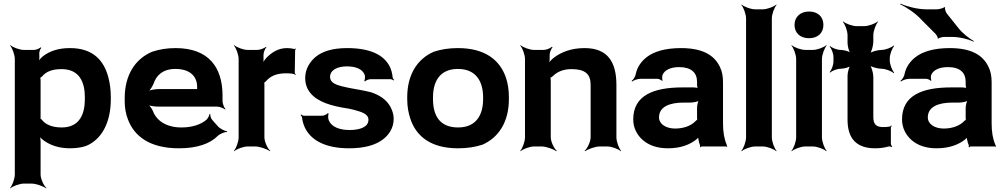

<svg xmlns="http://www.w3.org/2000/svg" viewBox="-20 -801 5499 1050"><path d="M195 -500V-503C193 -514 199 -533 206 -539L202 -542C196 -536 178 -528 166 -528H111C87 -528 50 -542 37 -554L35 -552C47 -539 61 -502 61 -478V153C61 177 47 214 35 227L37 229C50 217 87 203 111 203H152C176 203 216 217 232 229L234 227C219 214 202 177 202 153V-24C202 -37 200 -54 195 -62L192 -60C196 -52 211 -38 223 -30C258 -6 303 10 364 10C405 10 443 3 468 -11C544 -52 586 -141 586 -259V-270C586 -310 581 -347 572 -380C548 -469 490 -538 363 -538C297 -538 252 -521 217 -495C205 -486 191 -470 188 -461L191 -460C195 -469 196 -487 195 -500ZM318 -104C264 -104 229 -120 208 -147C207 -149 199 -155 198 -154L201 -151C202 -152 202 -165 202 -168V-360C202 -363 201 -377 200 -378L198 -375C199 -374 209 -382 211 -384C232 -409 265 -423 317 -423C416 -423 444 -349 444 -270V-259C444 -180 417 -104 318 -104Z M940 -538C892 -538 851 -531 812 -518C719 -479 662 -390 662 -265V-246C662 -211 668 -178 680 -147C715 -55 800 10 959 10C1060 10 1129 -16 1170 -57C1182 -69 1209 -80 1221 -79L1222 -83C1209 -84 1182 -98 1171 -111L1140 -146C1133 -154 1129 -169 1130 -177L1126 -178C1125 -170 1117 -153 1109 -146C1078 -120 1032 -104 972 -104C891 -104 837 -140 817 -192C812 -206 797 -226 786 -233L783 -229C794 -223 824 -218 844 -218H1167C1181 -218 1203 -209 1211 -202L1213 -204C1206 -212 1197 -234 1197 -248V-278C1197 -434 1120 -538 940 -538ZM1058 -326V-320C1058 -317 1058 -311 1060 -310L1062 -312C1061 -314 1054 -314 1050 -314H850C829 -314 795 -308 783 -301L787 -297C799 -305 814 -328 820 -344C835 -389 871 -424 939 -424C1015 -424 1058 -387 1058 -326Z M1596 -391 1598 -393C1596 -395 1592 -399 1592 -403L1594 -527C1594 -529 1597 -532 1598 -533L1596 -536C1595 -535 1592 -533 1590 -533C1579 -536 1562 -538 1550 -538C1502 -538 1467 -515 1437 -485C1427 -474 1417 -458 1414 -449L1417 -448C1421 -457 1422 -475 1421 -488V-497C1420 -511 1428 -534 1437 -542L1435 -545C1425 -537 1402 -528 1387 -528H1335C1311 -528 1274 -542 1261 -554L1259 -552C1271 -539 1285 -502 1285 -478V-50C1285 -26 1271 11 1259 24L1261 26C1274 14 1311 0 1335 0H1376C1400 0 1440 14 1456 26L1458 24C1443 11 1426 -26 1426 -50V-334C1426 -337 1426 -350 1424 -351L1422 -348C1423 -347 1433 -354 1434 -356C1458 -385 1493 -400 1542 -400C1559 -400 1587 -400 1596 -391Z M1892 -90C1836 -90 1793 -107 1778 -143C1774 -152 1773 -173 1778 -180L1772 -182C1768 -175 1750 -168 1740 -168H1643C1637 -168 1630 -172 1627 -175L1624 -172C1627 -169 1632 -162 1632 -157C1634 -139 1639 -122 1647 -104C1680 -34 1759 10 1889 10C1974 10 2033 -8 2072 -37C2105 -61 2133 -99 2133 -152C2133 -178 2124 -200 2114 -219C2092 -257 2055 -282 2007 -297C1962 -309 1895 -317 1850 -329C1818 -337 1785 -349 1785 -380C1785 -418 1825 -438 1877 -438C1928 -438 1964 -422 1975 -390C1977 -382 1976 -364 1972 -358L1976 -356C1981 -361 1996 -368 2007 -368H2115C2121 -368 2129 -364 2133 -361L2136 -364C2132 -367 2127 -374 2127 -380C2125 -400 2120 -419 2112 -436C2079 -502 2003 -538 1878 -538C1796 -538 1741 -519 1705 -489C1675 -463 1649 -425 1649 -374C1649 -351 1654 -331 1663 -314C1694 -256 1763 -229 1850 -213C1878 -209 1899 -205 1917 -200C1952 -190 1995 -180 1995 -146C1995 -106 1948 -90 1892 -90Z M2207 -269V-259C2207 -220 2213 -185 2224 -152C2255 -58 2333 10 2485 10C2535 10 2580 3 2619 -10C2707 -49 2763 -134 2763 -259V-269C2763 -308 2758 -343 2747 -376C2715 -470 2636 -538 2484 -538C2434 -538 2391 -531 2352 -518C2263 -479 2207 -394 2207 -269ZM2622 -269V-259C2622 -176 2587 -104 2485 -104C2380 -104 2348 -175 2348 -259V-269C2348 -351 2382 -424 2484 -424C2586 -424 2622 -352 2622 -269Z M3105 -423C3179 -423 3210 -397 3210 -337V-50C3210 -26 3192 11 3177 24L3180 26C3196 14 3236 0 3260 0H3301C3325 0 3362 14 3375 26L3377 24C3365 11 3351 -26 3351 -50V-336C3351 -460 3305 -538 3177 -538C3106 -538 3051 -517 3011 -487C2997 -477 2982 -460 2977 -450L2981 -448C2985 -459 2987 -478 2986 -493V-498C2985 -511 2993 -534 3002 -542L2998 -545C2990 -537 2967 -528 2953 -528H2901C2877 -528 2840 -542 2827 -554L2825 -552C2837 -539 2851 -502 2851 -478V-50C2851 -26 2837 11 2825 24L2827 26C2840 14 2877 0 2901 0H2942C2966 0 3006 14 3022 26L3025 24C3010 11 2992 -26 2992 -50V-359C2992 -362 2991 -378 2989 -379L2987 -375C2989 -374 3002 -383 3004 -385C3025 -407 3059 -423 3105 -423Z M3934 -128V-352C3934 -383 3929 -410 3918 -433C3887 -501 3820 -538 3704 -538C3618 -538 3555 -519 3516 -488C3489 -467 3465 -436 3457 -397C3455 -382 3443 -365 3434 -358L3437 -355C3445 -362 3467 -370 3482 -370H3575C3583 -370 3596 -364 3600 -359L3604 -361C3600 -366 3601 -383 3603 -390C3614 -419 3649 -434 3694 -434C3760 -434 3792 -404 3792 -353V-338C3792 -331 3794 -318 3798 -314L3800 -317C3796 -321 3782 -323 3773 -323H3713C3553 -323 3443 -279 3443 -148C3443 -125 3448 -104 3457 -85C3484 -30 3542 10 3633 10C3704 10 3755 -11 3790 -40C3794 -44 3801 -50 3802 -54L3798 -55C3797 -51 3799 -43 3800 -37C3802 -26 3804 -16 3808 -7C3809 -5 3809 1 3808 3L3810 5C3811 3 3815 0 3818 0H3950C3952 0 3955 2 3956 3L3958 1C3957 0 3954 -2 3954 -4C3954 -5 3956 -7 3956 -7L3954 -10C3940 -43 3934 -80 3934 -128ZM3584 -159C3584 -218 3643 -240 3719 -240H3755C3773 -240 3801 -246 3808 -253L3804 -256C3797 -249 3792 -225 3792 -211V-162C3792 -159 3792 -145 3794 -143L3796 -146C3794 -148 3785 -141 3783 -138C3761 -115 3722 -98 3672 -98C3623 -98 3584 -122 3584 -159Z M4201 -50V-700C4201 -724 4215 -761 4227 -774L4225 -776C4212 -764 4175 -750 4151 -750H4110C4086 -750 4049 -764 4036 -776L4034 -774C4046 -761 4060 -724 4060 -700V-50C4060 -26 4046 11 4034 24L4036 26C4049 14 4086 0 4110 0H4151C4175 0 4212 14 4225 26L4227 24C4215 11 4201 -26 4201 -50Z M4475 -50V-478C4475 -502 4489 -539 4501 -552L4499 -554C4486 -542 4449 -528 4425 -528H4384C4360 -528 4323 -542 4310 -554L4308 -552C4320 -539 4334 -502 4334 -478V-50C4334 -26 4320 11 4308 24L4310 26C4323 14 4360 0 4384 0H4425C4449 0 4486 14 4499 26L4501 24C4489 11 4475 -26 4475 -50ZM4404 -592C4451 -592 4483 -619 4483 -665C4483 -711 4451 -738 4404 -738C4358 -738 4325 -709 4325 -665C4325 -619 4358 -592 4404 -592Z M4766 10C4795 10 4818 6 4840 0C4845 -1 4854 1 4857 4L4859 1C4856 -2 4852 -11 4852 -16V-104C4852 -107 4855 -110 4857 -112L4854 -115C4852 -113 4849 -109 4846 -109C4835 -107 4823 -106 4810 -106C4771 -106 4756 -122 4756 -161V-380C4756 -401 4746 -438 4735 -449L4732 -446C4743 -435 4780 -425 4801 -425C4822 -425 4856 -412 4867 -401L4870 -404C4859 -415 4846 -449 4846 -470V-483C4846 -504 4859 -538 4870 -549L4867 -552C4856 -541 4822 -528 4801 -528C4780 -528 4743 -518 4732 -507L4735 -504C4746 -515 4756 -552 4756 -573V-608C4756 -632 4770 -669 4782 -682L4780 -684C4767 -672 4730 -658 4706 -658H4665C4641 -658 4604 -672 4591 -684L4589 -682C4601 -669 4615 -632 4615 -608V-567C4615 -548 4623 -517 4633 -507L4636 -510C4626 -520 4595 -528 4577 -528C4558 -528 4530 -539 4520 -549L4517 -546C4527 -536 4538 -508 4538 -490V-464C4538 -445 4527 -417 4517 -407L4520 -404C4530 -414 4558 -425 4577 -425C4595 -425 4626 -433 4636 -443L4633 -446C4623 -436 4615 -405 4615 -387V-146C4615 -43 4664 10 4766 10Z M5403 -128V-352C5403 -383 5398 -410 5387 -433C5356 -501 5290 -538 5174 -538C5088 -538 5025 -519 4986 -488C4959 -467 4935 -436 4927 -397C4925 -382 4913 -365 4904 -358L4907 -355C4915 -362 4937 -370 4952 -370H5045C5053 -370 5066 -364 5070 -359L5074 -361C5070 -366 5070 -383 5072 -390C5083 -419 5119 -434 5164 -434C5230 -434 5261 -404 5261 -353V-338C5261 -331 5263 -318 5267 -314L5270 -317C5266 -321 5251 -323 5242 -323H5182C5022 -323 4913 -279 4913 -148C4913 -125 4918 -104 4927 -85C4954 -30 5011 10 5102 10C5173 10 5225 -11 5260 -40C5264 -44 5270 -50 5271 -54L5267 -55C5266 -51 5268 -43 5269 -37C5271 -26 5274 -16 5278 -7C5279 -5 5278 1 5277 3L5280 5C5281 3 5285 0 5288 0H5420C5422 0 5424 2 5425 3L5427 1C5426 0 5424 -2 5424 -4C5424 -5 5426 -7 5426 -7L5423 -10C5409 -43 5403 -80 5403 -128ZM5054 -159C5054 -218 5113 -240 5189 -240H5225C5243 -240 5270 -246 5277 -253L5274 -256C5267 -249 5261 -225 5261 -211V-162C5261 -159 5261 -145 5263 -143L5266 -146C5264 -148 5254 -141 5252 -138C5230 -115 5191 -98 5141 -98C5092 -98 5054 -122 5054 -159ZM5221 -648 5158 -727C5152 -734 5145 -755 5149 -761L5145 -762C5140 -757 5115 -750 5105 -750H5045C4998 -750 4937 -766 4905 -781L4903 -777C4935 -763 4988 -728 5019 -693L5096 -616C5101 -611 5110 -596 5108 -591L5112 -590C5114 -594 5134 -599 5142 -599H5188C5230 -599 5281 -585 5304 -573L5306 -576C5283 -589 5243 -619 5221 -648Z"/></svg>

Font: Asimov
Style: EdgeWide
Weight: 500
Designer: Google
Version: Version 2.000980: 2014